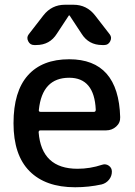

<svg xmlns="http://www.w3.org/2000/svg" viewBox="-20 -780 569 810"><path d="M272 -452Q158 -452 144 -317Q142 -308 152 -308H376Q384 -308 384 -317Q378 -452 272 -452ZM297 10Q172 10 104.5 -58Q37 -126 37 -260Q37 -394 97.5 -462Q158 -530 272 -530Q480 -530 487 -286Q488 -262 470 -246Q452 -230 428 -230H151Q143 -230 143 -222Q155 -68 307 -68Q360 -68 411 -85Q426 -90 439 -81Q452 -72 452 -56Q452 -37 440 -22Q428 -7 409 -2Q354 10 297 10ZM290 -760Q346 -760 381 -715L443 -635Q453 -622 445 -606Q437 -590 420 -590H411Q354 -590 324 -638L274 -714Q274 -715 272 -715Q270 -715 270 -714L220 -638Q190 -590 133 -590H124Q107 -590 99 -606Q91 -622 101 -635L163 -715Q198 -760 254 -760Z"/></svg>

Font: Rounded Mplus 1c Medium
Style: Regular
Weight: 500
Version: Version 1.059.20150529